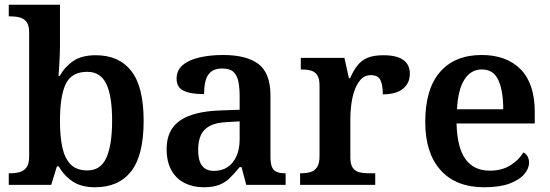

<svg xmlns="http://www.w3.org/2000/svg" viewBox="-20 -780 2321 810"><path d="M381 10Q323 10 286.5 -14.5Q250 -39 228 -78H220L196 0H17V-49H25Q45 -49 63 -54Q81 -59 92 -74Q103 -89 103 -119V-644Q103 -673 92 -687.5Q81 -702 63 -706.5Q45 -711 23 -711H17V-760H233V-584Q233 -569 232 -544.5Q231 -520 229.5 -496.5Q228 -473 227 -460H232Q255 -500 290.5 -523.5Q326 -547 384 -547Q482 -547 534 -480.5Q586 -414 586 -270Q586 -125 533.5 -57.5Q481 10 381 10ZM349 -61Q405 -61 429 -115Q453 -169 453 -271Q453 -375 428.5 -426Q404 -477 348 -477Q282 -477 257.5 -426Q233 -375 233 -270Q233 -202 243.5 -156Q254 -110 279 -85.5Q304 -61 349 -61Z M839 10Q795 10 759.5 -7.5Q724 -25 703.5 -61Q683 -97 683 -152Q683 -232 739 -271Q795 -310 908 -314L991 -317V-374Q991 -408 986 -434.5Q981 -461 965.5 -476Q950 -491 917 -491Q887 -491 870 -477Q853 -463 847 -438.5Q841 -414 841 -383Q783 -383 754 -397.5Q725 -412 725 -448Q725 -484 751.5 -506Q778 -528 823 -538Q868 -548 921 -548Q1021 -548 1071 -509.5Q1121 -471 1121 -377V-120Q1121 -93 1126.5 -77.5Q1132 -62 1146 -55.5Q1160 -49 1182 -49H1185V0H1019L999 -75H991Q969 -48 949.5 -29Q930 -10 904.5 0Q879 10 839 10ZM882 -59Q916 -59 940 -75Q964 -91 977.5 -121Q991 -151 991 -191V-268L939 -265Q892 -263 865.5 -249Q839 -235 827.5 -210Q816 -185 816 -148Q816 -118 823 -98.5Q830 -79 845 -69Q860 -59 882 -59Z M1246 0V-49H1249Q1272 -49 1289.5 -54Q1307 -59 1317.5 -74.5Q1328 -90 1328 -121V-419Q1328 -449 1318 -463.5Q1308 -478 1291 -482.5Q1274 -487 1252 -487H1249V-536H1433L1452 -450H1457Q1470 -480 1486.5 -502Q1503 -524 1529 -535.5Q1555 -547 1597 -547Q1654 -547 1681.5 -527Q1709 -507 1709 -469Q1709 -429 1680 -405.5Q1651 -382 1595 -382Q1595 -423 1584.5 -443Q1574 -463 1545 -463Q1518 -463 1501 -443.5Q1484 -424 1474.5 -395Q1465 -366 1461.5 -335Q1458 -304 1458 -283V-116Q1458 -87 1468 -72.5Q1478 -58 1495 -53.5Q1512 -49 1532 -49H1563V0Z M2023 10Q1903 10 1838.5 -62.5Q1774 -135 1774 -265Q1774 -405 1836.5 -476.5Q1899 -548 2012 -548Q2117 -548 2176.5 -487.5Q2236 -427 2236 -308V-259H1906Q1909 -155 1944.5 -107.5Q1980 -60 2046 -60Q2098 -60 2134 -83Q2170 -106 2188 -137Q2199 -132 2205.5 -120.5Q2212 -109 2212 -94Q2212 -69 2191.5 -45Q2171 -21 2129.5 -5.5Q2088 10 2023 10ZM2103 -319Q2103 -397 2082.5 -442Q2062 -487 2013 -487Q1966 -487 1939 -444Q1912 -401 1908 -319Z"/></svg>

Font: Noto Serif Kannada SemiBold
Style: Regular
Weight: 600
Version: Version 2.003